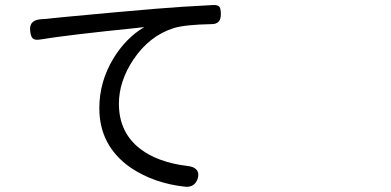

<svg xmlns="http://www.w3.org/2000/svg" viewBox="-20 -719 1540 756"><path d="M712.9 16.6Q586.9 3.9 493.2 -59.6Q371.1 -145.5 371.1 -293Q371.1 -397.5 426.8 -489.3Q475.6 -569.3 547.9 -612.3Q541 -611.3 522.5 -609.4Q244.1 -581.1 138.7 -563.5Q117.2 -559.6 108.4 -568.4Q100.6 -576.2 98.6 -599.6Q94.7 -641.6 145.5 -643.6Q165 -644.5 178.7 -646.5Q190.4 -647.5 226.6 -651.4Q453.1 -672.9 594.7 -684.6Q685.5 -692.4 819.3 -699.2Q837.9 -700.2 844.7 -691.4Q849.6 -683.6 849.6 -662.1Q849.6 -624 813.5 -624Q709 -622.1 664.1 -608.4Q568.4 -578.1 505.9 -485.4Q448.2 -399.4 448.2 -310.5Q448.2 -197.3 532.2 -132.8Q600.6 -80.1 717.8 -65.4Q743.2 -63.5 754.4 -49.8Q765.6 -36.1 757.8 -13.7Q746.1 17.6 712.9 16.6Z"/></svg>

Font: Bpmf GenSen Rounded R
Style: R
Weight: 400
Foundry: But Ko
Version: Version 1.320